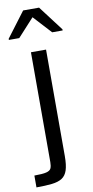

<svg xmlns="http://www.w3.org/2000/svg" viewBox="-119 -776 493 1017"><g transform="rotate(-10 127.5 -267.5)"><path d="M-9.1 200V136.3Q35.1 136.3 55.3 131.3Q75.5 126.3 81 114.1Q86.4 101.9 86.4 81V-510H167.6V62.8Q167.6 110.3 158.6 138.2Q149.5 166.1 129 179.2Q108.5 192.3 74.5 196.1Q40.6 200 -9.1 200ZM-17.4 -594.6V-600.7L84.1 -735.3H169.8L271.9 -600.7V-594.6H215.6L126.7 -691.2L38.4 -594.6Z"/></g></svg>

Font: Saira Thin
Style: Regular
Weight: 100
Designer: Hector Gatti with collaboration of the Omnibus-Type team
Foundry: Omnibus-Type
Version: Version 1.101